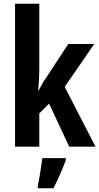

<svg xmlns="http://www.w3.org/2000/svg" viewBox="-20 -780 528 1021"><path d="M189 -426Q189 -388 187.5 -359.5Q186 -331 183 -296H184Q198 -322 206 -336.5Q214 -351 227 -369L343 -546H481L324 -318L488 0H348L241 -229L189 -177V0H60V-760H189ZM330 71Q317 108 299.5 147Q282 186 264 221H181V208Q185 191 189.5 164.5Q194 138 198 110.5Q202 83 205 61H330Z"/></svg>

Font: Noto Sans Sinhala UI ExtraCondensed
Style: Bold
Weight: 700
Width: 2
Designer: Jelle Bosma - Monotype Design Team
Foundry: Monotype Imaging Inc.
Version: Version 2.006; ttfautohint (v1.8.4.7-5d5b)